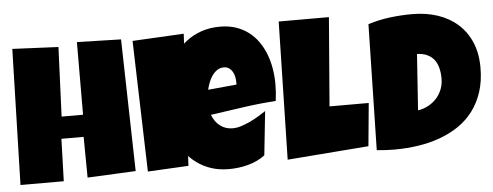

<svg xmlns="http://www.w3.org/2000/svg" viewBox="-48 -831 2482 967"><g transform="rotate(-5 1192.5 -347.5)"><path d="M604.5 -19.5 360.4 -7.8 358.4 -213.9H246.1L239.3 0H20.5L39.1 -686.5L271.5 -675.8L256.8 -325.2H365.2L366.2 -692.4L588.9 -686.5Z M905.8 -687.5 871.6 -22.5 665.5 -11.7 646 -673.8Z M1343.8 -394.5Q1343.8 -352.1 1337.9 -309.6Q1254.4 -304.2 1171.9 -292.2Q1089.4 -280.3 1006.8 -268.6Q1019.5 -233.4 1046.6 -212.4Q1073.7 -191.4 1111.3 -191.4Q1130.9 -191.4 1154.1 -198.7Q1177.2 -206.1 1200.2 -217Q1223.1 -228 1244.1 -240.7Q1265.1 -253.4 1280.3 -263.7L1256.8 -42Q1237.8 -27.3 1215.6 -17.1Q1193.4 -6.8 1169.4 -0.5Q1145.5 5.9 1121.1 8.8Q1096.7 11.7 1073.2 11.7Q1024.9 11.7 984.9 -1.5Q944.8 -14.6 912.4 -38.3Q879.9 -62 855.5 -94.2Q831.1 -126.5 814.9 -164.6Q798.8 -202.6 790.5 -245.1Q782.2 -287.6 782.2 -331.1Q782.2 -376.5 790.5 -421.9Q798.8 -467.3 815.7 -509.3Q832.5 -551.3 858.2 -587.2Q883.8 -623 918 -649.9Q952.1 -676.8 995.4 -691.9Q1038.6 -707 1090.8 -707Q1134.3 -707 1170.2 -695.1Q1206.1 -683.1 1234.1 -661.9Q1262.2 -640.6 1283 -611.3Q1303.7 -582 1317.1 -547.1Q1330.6 -512.2 1337.2 -473.4Q1343.8 -434.6 1343.8 -394.5ZM1148.4 -419.9Q1148.4 -433.6 1145.5 -448Q1142.6 -462.4 1136 -474.1Q1129.4 -485.8 1118.7 -493.4Q1107.9 -501 1091.8 -501Q1072.3 -501 1057.4 -490.5Q1042.5 -480 1031.7 -464.1Q1021 -448.2 1014.2 -429.7Q1007.3 -411.1 1003.9 -395.5L1148.4 -409.2Z M1803.7 -258.8 1783.2 -42 1372.1 -9.8 1387.7 -707H1641.6L1605.5 -258.8Z M2379.9 -387.7Q2379.9 -319.3 2362.3 -265.1Q2344.7 -210.9 2313.2 -169.2Q2281.7 -127.4 2238.3 -98.1Q2194.8 -68.8 2143.1 -50Q2091.3 -31.2 2033 -22.5Q1974.6 -13.7 1913.1 -13.7Q1890.1 -13.7 1868.2 -14.9Q1846.2 -16.1 1823.2 -18.6L1836.9 -654.3Q1890.6 -671.4 1947.5 -678.5Q2004.4 -685.5 2060.5 -685.5Q2130.4 -685.5 2189 -666Q2247.6 -646.5 2290 -608.6Q2332.5 -570.8 2356.2 -515.4Q2379.9 -460 2379.9 -387.7ZM2047.9 -200.2Q2077.1 -204.6 2101.3 -218Q2125.5 -231.4 2143.1 -251.2Q2160.6 -271 2170.2 -296.1Q2179.7 -321.3 2179.7 -349.6Q2179.7 -377.4 2173.8 -401.6Q2168 -425.8 2154.8 -443.6Q2141.6 -461.4 2120.1 -471.9Q2098.6 -482.4 2067.4 -483.4Z"/></g></svg>

Font: Luckiest Guy RUS-BEL-UKR
Style: Regular
Weight: 400
Designer: Astigmatic (AOETI)
Foundry: Astigmatic (AOETI)
Version: Version 1.00 March 11, 2019, initial release